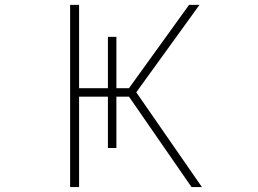

<svg xmlns="http://www.w3.org/2000/svg" viewBox="-20 -752 1040 774"><path d="M262.7 -732.4H298.8V-396.5H415V-603.5H449.2V-396.5H500L742.2 -732.4H784.2L529.3 -379.9L793.9 2H752L500 -362.3H449.2V-155.3H415V-362.3H298.8V2H262.7Z"/></svg>

Font: GenEi Gothic M ExtraLight
Style: Regular
Weight: 200
Designer: o_tamon (Modified); [Source Han Sans]
Ryoko NISHIZUKA  (kana & ideographs); Paul D. Hunt (Latin, Greek & Cyrillic); Wenl
Version: Version 1.1a;Original Version 1.004